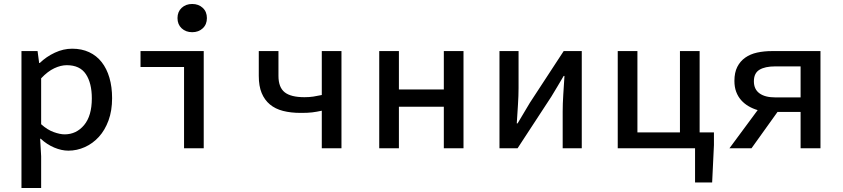

<svg xmlns="http://www.w3.org/2000/svg" viewBox="-20 -746 4240 966"><path d="M88 200V-489H169L177 -429H180Q213 -461 256 -481Q299 -501 343 -501Q391 -501 428.5 -483.5Q466 -466 491.5 -433.5Q517 -401 530.5 -355Q544 -309 544 -252Q544 -189 526 -140Q508 -91 477.5 -57.5Q447 -24 407 -6Q367 12 324 12Q290 12 253 -3.5Q216 -19 185 -48H182L187 40V200ZM305 -70Q364 -70 403 -116.5Q442 -163 442 -251Q442 -328 412 -373Q382 -418 316 -418Q286 -418 253 -402.5Q220 -387 187 -352V-121Q218 -93 250 -81.5Q282 -70 305 -70Z M906 0V-409H687V-489H1005V0ZM947 -584Q915 -584 894 -603.5Q873 -623 873 -655Q873 -687 894 -706.5Q915 -726 947 -726Q979 -726 1000 -706.5Q1021 -687 1021 -655Q1021 -623 1000 -603.5Q979 -584 947 -584Z M1599 0V-189Q1585 -186 1573.5 -184Q1562 -182 1550 -180.5Q1538 -179 1524 -178.5Q1510 -178 1492 -178Q1443 -178 1404 -188Q1365 -198 1338 -220.5Q1311 -243 1296.5 -278Q1282 -313 1282 -364V-489H1381V-364Q1381 -307 1412 -282Q1443 -257 1512 -257Q1536 -257 1556 -260Q1576 -263 1599 -268V-489H1698V0Z M1888 0V-489H1987V-296H2213V-489H2312V0H2213V-209H1987V0Z M2493 0V-489H2589V-303Q2589 -265 2586 -218.5Q2583 -172 2580 -125H2584Q2597 -148 2615 -177Q2633 -206 2646 -229L2816 -489H2907V0H2811V-185Q2811 -224 2814 -270.5Q2817 -317 2820 -364H2816Q2803 -341 2785 -311.5Q2767 -282 2754 -260L2584 0Z M3088 0V-489H3187V-80H3401V-489H3500V-80H3572V-16L3563 172H3477V0Z M4008 0V-183H3892L3761 0H3650L3792 -192Q3768 -199 3746.5 -211.5Q3725 -224 3709 -242Q3693 -260 3684 -284Q3675 -308 3675 -339Q3675 -381 3689.5 -409.5Q3704 -438 3729.5 -456Q3755 -474 3789.5 -481.5Q3824 -489 3864 -489H4108V0ZM3880 -256H4008V-412H3880Q3829 -412 3801 -395Q3773 -378 3773 -337Q3773 -297 3801 -276.5Q3829 -256 3880 -256Z"/></svg>

Font: SauceCodePro Nerd Font Mono
Style: Regular
Weight: 500
Monospace: yes
Designer: Paul D. Hunt, Teo Tuominen
Foundry: Adobe Systems Incorporated
Version: Version 2.030;PS 1.000;hotconv 16.6.51;makeotf.lib2.5.65220;